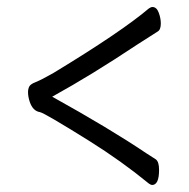

<svg xmlns="http://www.w3.org/2000/svg" viewBox="-20 -614 540 548"><path d="M414 -86Q411 -86 405 -90Q327 -154 236 -211Q108 -291 94 -294Q74 -297 65 -323Q60 -338 60 -351Q60 -360 63.5 -367Q67 -374 82.5 -380Q98 -386 133 -406Q326 -523 405 -590Q411 -594 415 -594Q427 -594 433 -578Q439 -562 439 -547Q439 -529 430 -524L372 -487Q243 -401 129 -338Q293 -247 397 -177L425 -159Q434 -152 434 -129Q434 -86 414 -86Z"/></svg>

Font: LXGW WenKai Mono TC
Style: Regular
Weight: 400
Designer: LXGW / Fontworks Inc.
Foundry: LXGW / Fontworks Inc.
Version: Version 1.330